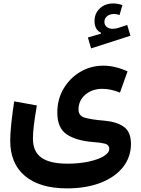

<svg xmlns="http://www.w3.org/2000/svg" viewBox="-20 -861 809 1101"><path d="M682.1 -832C662.1 -838.4 644.5 -841.3 630.4 -841.3C598.6 -841.3 572.8 -832 552.7 -813C532.2 -793.9 522 -769.5 522 -740.7C522 -707.5 534.2 -685.1 559.1 -672.9V-668L483.9 -646L502.4 -583.5L728 -656.2L709.5 -717.8L657.2 -700.7C646.5 -697.3 635.7 -695.8 625.5 -695.8C598.1 -695.8 578.6 -711.9 578.6 -735.4C578.6 -762.2 602.1 -780.8 633.8 -780.8C645 -780.8 655.3 -778.3 665.5 -774.9ZM711.4 -451.7C663.1 -473.6 617.2 -484.4 573.2 -484.4C524.4 -484.4 480 -472.7 439.9 -448.7C399.9 -424.8 368.2 -392.6 344.2 -352.1C320.3 -311.5 308.6 -265.6 308.6 -215.3C308.6 -156.2 326.7 -114.7 362.3 -90.8C397.9 -66.4 448.7 -51.8 514.6 -46.4C540.5 -44.9 562 -42 580.1 -37.6C597.7 -33.2 606.4 -22.9 606.4 -7.8C606.4 7.8 595.7 22 574.2 35.2C530.8 60.5 455.1 77.6 368.7 77.6C229.5 77.6 168.9 31.7 168.9 -66.4C168.9 -110.8 175.8 -165 191.4 -256.3L61.5 -279.8C54.7 -237.3 49.3 -195.8 44.9 -154.3C40.5 -112.8 38.6 -79.1 38.6 -54.2C38.6 33.2 66.9 100.6 123 147.9C179.2 195.3 259.8 219.2 364.7 219.2C437.5 219.2 501 208.5 556.2 187.5C666 145 731 66.4 731 -35.6C731 -81.1 717.8 -113.8 690.9 -133.3C664.1 -152.8 627 -164.6 579.6 -168.9C524.4 -173.3 485.8 -179.7 463.9 -187C441.4 -194.3 430.2 -209.5 430.2 -233.4C430.2 -267.6 443.4 -295.9 469.7 -318.4C495.6 -340.3 527.8 -351.6 566.4 -351.6C598.6 -351.6 632.3 -344.2 668 -330.1Z"/></svg>

Font: Estedad Bold
Style: Regular
Weight: 700
Designer: Amin Abedi
Version: Version 7.3